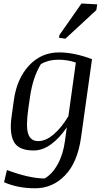

<svg xmlns="http://www.w3.org/2000/svg" viewBox="-20 -835 584 1079"><path d="M364.3 -181.6 406.2 -483.4Q360.4 -499.5 306.6 -499.5Q252.9 -499.5 210 -475.1Q165 -402.8 148.4 -289.1L139.2 -225.1Q124.5 -122.1 138.7 -82Q152.8 -42 194.8 -42Q236.8 -42 280.8 -79.1Q324.7 -116.2 364.3 -181.6ZM169.4 10.7Q84.5 10.7 58.1 -38.1Q31.7 -86.9 45.4 -182.1L58.1 -273.9Q75.2 -394 143.6 -467.3Q211.9 -540.5 312 -540.5Q396.5 -540.5 497.1 -502.4L435.5 -63Q416 77.6 345.7 150.4Q275.4 223.1 177.7 223.1Q79.6 223.1 2.9 189L19 120.6Q147 168 231 168Q274.4 142.6 304.7 87.4Q335 32.2 345.2 -43.5L355.5 -119.6Q314.5 -58.6 266.6 -23.9Q218.8 10.7 169.4 10.7ZM314 -638.2 438 -815.4 526.4 -810.5 521.5 -778.3 347.7 -617.7 311.5 -622.6Z"/></svg>

Font: NoticiaText-Italic
Style: Italic
Weight: 400
Italic angle: -8°
Designer: JM Sole
Foundry: JM Sole
Version: Version 1.003